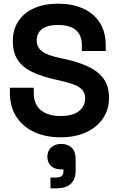

<svg xmlns="http://www.w3.org/2000/svg" viewBox="-20 -734 646 1046"><path d="M309 14Q228 14 166 -15Q104 -44 69 -98Q34 -152 34 -228V-256H164V-228Q164 -165 203 -133.5Q242 -102 309 -102Q377 -102 410.5 -129Q444 -156 444 -198Q444 -227 427.5 -245Q411 -263 379.5 -274.5Q348 -286 303 -296L280 -301Q208 -317 156.5 -341.5Q105 -366 77.5 -406Q50 -446 50 -510Q50 -574 80.5 -619.5Q111 -665 166.5 -689.5Q222 -714 297 -714Q372 -714 430.5 -688.5Q489 -663 522.5 -612.5Q556 -562 556 -486V-456H426V-486Q426 -526 410.5 -550.5Q395 -575 366 -586.5Q337 -598 297 -598Q237 -598 208.5 -575.5Q180 -553 180 -514Q180 -488 193.5 -470Q207 -452 234 -440Q261 -428 303 -419L326 -414Q401 -398 456.5 -373Q512 -348 543 -307Q574 -266 574 -202Q574 -138 541.5 -89.5Q509 -41 449.5 -13.5Q390 14 309 14ZM288 292H255V233H285Q308 233 317 224Q326 215 326 195V189H313Q278 189 258 170Q238 151 238 120Q238 88 259 69Q280 50 314 50Q349 50 370.5 70.5Q392 91 392 130V198Q392 243 365.5 267.5Q339 292 288 292Z"/></svg>

Font: Space Grotesk Variable Light
Style: Regular
Weight: 300
Designer: Florian Karsten
Foundry: Florian Karsten
Version: Version 2.000